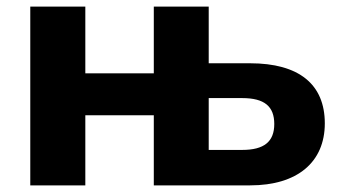

<svg xmlns="http://www.w3.org/2000/svg" viewBox="-20 -559 1030 579"><path d="M237.3 0V-211.4H443.8V0H734.4C876.5 0 959.5 -69.8 959.5 -187C959.5 -304.7 881.8 -368.2 733.9 -368.2H609.4V-539.1H443.8V-337.9H237.3V-539.1H71.3V0ZM609.4 -263.2H710.4C777.3 -263.2 807.1 -238.3 807.1 -185.1C807.1 -131.8 776.4 -106.9 710.4 -106.9H609.4Z"/></svg>

Font: Winston ExtraBold
Style: Regular
Weight: 800
Designer: Vernon Adams, Kim Jin-seong, David Berlow, Cristiano Sobral
Foundry: The Winston Project Authors
Version: Version 3.004